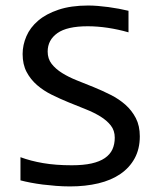

<svg xmlns="http://www.w3.org/2000/svg" viewBox="-20 -667 590 696"><path d="M486.8 -172.9C486.8 -198.2 482 -220.2 472.4 -238.8C462.8 -257.3 450.2 -273.5 434.6 -287.4C418.9 -301.2 401.1 -313.2 381.1 -323.2C361.1 -333.3 340.7 -342.6 319.8 -351.1C299 -359.5 278.6 -367.8 258.5 -375.7C238.5 -383.7 220.7 -392.6 205.1 -402.3C189.5 -412.1 176.8 -423.2 167.2 -435.5C157.6 -447.9 152.8 -462.7 152.8 -480C152.8 -508 164.6 -530.3 188 -546.9C211.4 -563.5 248 -571.8 297.9 -571.8C321.3 -571.8 345.5 -569.9 370.6 -566.2C395.7 -562.4 420.7 -557 445.8 -549.8V-627.9C435.1 -630.5 423.4 -633 410.9 -635.3C398.4 -637.5 385.7 -639.6 372.8 -641.4C359.9 -643.1 347.2 -644.5 334.7 -645.5C322.2 -646.5 310.5 -647 299.8 -647C258.1 -647 222.2 -641.9 192.1 -631.8C162 -621.7 137.4 -608.5 118.2 -592C99 -575.6 84.8 -556.8 75.7 -535.6C66.6 -514.5 62 -493 62 -471.2C62 -446.1 66.8 -424.5 76.4 -406.2C86 -388 98.6 -372.2 114.3 -358.6C129.9 -345.1 147.7 -333.4 167.7 -323.5C187.7 -313.6 208.2 -304.4 229 -295.9C249.8 -287.4 270.3 -279.2 290.3 -271.2C310.3 -263.3 328.1 -254.5 343.8 -244.9C359.4 -235.3 372 -224.4 381.6 -212.2C391.2 -200 396 -185.2 396 -168C396 -152 393.1 -137.9 387.5 -125.5C381.8 -113.1 372.6 -102.6 360.1 -94C347.6 -85.4 331.5 -78.9 311.8 -74.5C292.1 -70.1 268.2 -67.9 240.2 -67.9C201.5 -67.9 166.9 -70.5 136.5 -75.7C106 -80.9 78.6 -88.1 54.2 -97.2V-13.2C65.3 -10.3 77.6 -7.5 91.3 -4.9C105 -2.3 119.5 0 135 2C150.5 3.9 166.6 5.5 183.3 6.8C200.1 8.1 217 8.8 233.9 8.8C271.3 8.8 305.6 5 336.7 -2.4C367.8 -9.9 394.4 -21.2 416.5 -36.4C438.6 -51.5 455.9 -70.5 468.3 -93.3C480.6 -116 486.8 -142.6 486.8 -172.9Z"/></svg>

Font: CodeNewRoman Nerd Font Mono
Style: Regular
Weight: 400
Monospace: yes
Designer: Sam Radian
Foundry: Code New Roman
Version: Version 2.00 November 29, 2014;Nerd Fonts 3.2.1